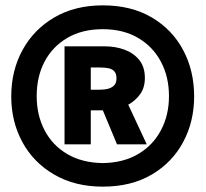

<svg xmlns="http://www.w3.org/2000/svg" viewBox="-20 -841 768 717"><path d="M705 -481Q705 -577 664 -654Q623 -731 546.5 -776Q470 -821 364 -821Q260 -821 183 -776Q106 -731 64 -654Q22 -577 22 -481Q22 -387 63.5 -310.5Q105 -234 182.5 -189Q260 -144 364 -144Q470 -144 546.5 -189Q623 -234 664 -310.5Q705 -387 705 -481ZM117 -482Q117 -555 146.5 -611Q176 -667 231.5 -699.5Q287 -732 364 -732Q440 -732 495.5 -699.5Q551 -667 581 -610.5Q611 -554 611 -482Q611 -411 581 -354.5Q551 -298 495.5 -265.5Q440 -233 364 -232Q287 -233 231.5 -265.5Q176 -298 146.5 -354.5Q117 -411 117 -482ZM352 -589Q372 -589 386 -586Q400 -583 407.5 -574Q415 -565 415 -548Q415 -532 407 -523Q399 -514 385 -510Q371 -506 352 -506H319V-589ZM528 -302 459 -450Q486 -465 503.5 -489.5Q521 -514 521 -550Q521 -591 500 -617Q479 -643 445 -655.5Q411 -668 371 -668H221V-302H319V-429H342Q348 -429 353.5 -429Q359 -429 364 -429L417 -302Z"/></svg>

Font: Catamaran ExtraBold
Style: Regular
Weight: 800
Designer: Pria Ravichandran
Version: Version 2.000